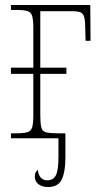

<svg xmlns="http://www.w3.org/2000/svg" viewBox="-20 -556 400 772"><path d="M24 0V-20H44Q76 -20 90.5 -24.5Q105 -29 109.5 -44.5Q114 -60 114 -95V-259H24V-284H114V-441Q114 -475 109.5 -491Q105 -507 90.5 -511.5Q76 -516 45 -516H24V-536H343L344 -392H324L323 -434Q323 -469 319 -485.5Q315 -502 303.5 -506.5Q292 -511 269 -511H142V-284H247V-259H142V-95Q142 -60 146 -44Q150 -28 165 -24Q180 -20 213 -20H243V78Q243 134 228.5 165Q214 196 173 196Q150 196 135 185Q120 174 120 154Q120 143 123.5 137Q127 131 132 127Q134 146 143.5 157.5Q153 169 170 169Q194 169 204.5 149Q215 129 215 76V0Z"/></svg>

Font: Noto Serif Condensed Thin
Style: Regular
Weight: 100
Width: 3
Designer: Monotype Design Team
Foundry: Monotype Imaging Inc.
Version: Version 2.013; ttfautohint (v1.8.4.7-5d5b)